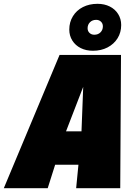

<svg xmlns="http://www.w3.org/2000/svg" viewBox="-60 -986 730 1006"><path d="M574 -698 570 0H339L351 -123H229L190 0H-40L252 -698ZM367 -298 376 -531 286 -298ZM303 -831Q303 -870 322 -901Q341 -932 374.5 -949Q408 -966 451 -966Q487 -966 515 -952Q543 -938 559 -912.5Q575 -887 575 -855Q575 -816 556 -785.5Q537 -755 503.5 -737.5Q470 -720 427 -720Q391 -720 363 -734Q335 -748 319 -773.5Q303 -799 303 -831ZM434 -804Q454 -804 466.5 -816.5Q479 -829 479 -848Q479 -863 469 -872.5Q459 -882 444 -882Q424 -882 411.5 -869.5Q399 -857 399 -838Q399 -823 409 -813.5Q419 -804 434 -804Z"/></svg>

Font: Azeret Mono Black
Style: Italic
Weight: 900
Italic angle: -12°
Designer: Martin Vácha
Foundry: Displaay
Version: Version 1.000; Glyphs 3.0.3, build 3074